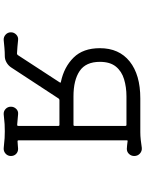

<svg xmlns="http://www.w3.org/2000/svg" viewBox="106 -876 788 1040"><g transform="rotate(90 500.0 -356.0)"><path d="M786 -60Q803 -60 814 -49Q825 -38 825 -21Q825 -4 812.5 7.5Q800 19 783 18Q748 14 728 13Q708 12 691 12Q671 12 652 13Q633 14 599 18Q582 19 570 7.5Q558 -4 558 -21Q558 -38 570 -50Q582 -62 599 -60Q613 -59 627.5 -57.5Q642 -56 656 -55Q662 -55 662 -61V-278Q662 -284 656 -284H522Q518 -284 514 -280L345 -22Q335 -7 318.5 2.5Q302 12 284 12Q262 12 239.5 14Q217 16 197 18Q180 19 167.5 7.5Q155 -4 155 -21Q155 -38 167.5 -50Q180 -62 197 -60Q214 -58 233 -56.5Q252 -55 270 -54Q274 -54 278 -58L426 -285Q430 -292 423 -292Q343 -309 292 -360.5Q241 -412 241 -503Q241 -607 313 -664.5Q385 -722 513 -722H696Q716 -722 738.5 -724.5Q761 -727 780 -730Q798 -732 811.5 -720Q825 -708 825 -689Q825 -673 814 -661Q803 -649 786 -649Q776 -649 766.5 -650.5Q757 -652 746 -653Q740 -655 740 -648V-62Q740 -57 745 -57Q756 -57 766.5 -58.5Q777 -60 786 -60ZM502 -360H656Q662 -360 662 -366V-641Q662 -647 656 -647H502Q452 -647 409 -634Q366 -621 340.5 -589.5Q315 -558 315 -503Q315 -427 364.5 -393.5Q414 -360 502 -360Z"/></g></svg>

Font: Kiwi Maru
Style: Regular
Weight: 400
Designer: Hiroki-Chan
Version: Version 1.100